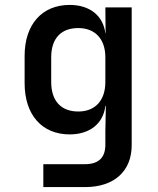

<svg xmlns="http://www.w3.org/2000/svg" viewBox="-20 -580 640 780"><path d="M409 -445H408C399 -517 344 -560 263 -560C150 -560 80 -480 80 -353V-242C80 -114 150 -34 263 -34C344 -34 399 -77 408 -149H410L408 -47V8C408 60 381 87 325 87H156V180H326C444 180 515 115 515 10V-550H408ZM298 -127C228 -127 188 -170 188 -247V-347C188 -424 228 -466 298 -466C366 -466 408 -422 408 -347V-247C408 -171 366 -127 298 -127Z"/></svg>

Font: Tekne LDO SemiBold
Style: Regular
Weight: 600
Monospace: yes
Designer: Alessio Laiso, Mario Rullo, Paolo Rosset
Foundry: Alessio Laiso
Version: Version 1.000;hotconv 1.0.109;makeotfexe 2.5.65596